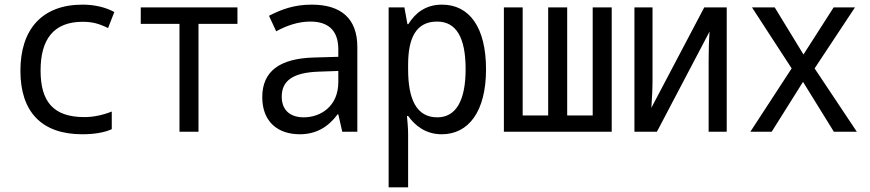

<svg xmlns="http://www.w3.org/2000/svg" viewBox="-20 -568 3750 828"><path d="M335 11C384 11 430 4 462 -11V-87C422 -71 381 -63 344 -63C209 -63 155 -131 155 -264C155 -398 211 -474 336 -474C379 -474 407 -466 446 -447L473 -516C436 -537 386 -548 336 -548C160 -548 68 -440 68 -263C68 -86 159 11 335 11Z M754 0H836V-465H1004V-536H587V-465H754Z M1273 11C1344 11 1396 -21 1436 -75H1439L1456 0H1521V-365C1521 -490 1449 -548 1324 -548C1249 -548 1195 -528 1140 -500L1171 -433C1215 -457 1265 -475 1318 -475C1388 -475 1439 -444 1439 -355V-323L1334 -320C1188 -316 1111 -262 1111 -149C1111 -41 1180 11 1273 11ZM1290 -62C1237 -62 1195 -88 1195 -151C1195 -220 1243 -255 1354 -259L1439 -262V-214C1439 -110 1363 -62 1290 -62Z M1656 240H1740V11C1740 -14 1737 -48 1735 -68H1740C1770 -26 1816 11 1885 11C2000 11 2076 -86 2076 -269C2076 -452 2003 -548 1886 -548C1815 -548 1770 -511 1741 -464H1737L1724 -536H1656ZM1866 -62C1776 -62 1740 -140 1740 -269V-289C1740 -407 1776 -475 1865 -475C1947 -475 1988 -407 1988 -270C1988 -135 1947 -62 1866 -62Z M2153 0H2618V-536H2536V-70H2426V-536H2344V-70H2234V-536H2153Z M2716 0H2813L3040 -432C3037 -392 3036 -344 3036 -304V0H3114V-536H3017L2789 -103C2792 -146 2794 -187 2794 -224V-536H2716Z M3216 0H3308L3443 -215L3576 0H3675L3493 -273L3667 -536H3575L3445 -333L3321 -536H3223L3394 -273Z"/></svg>

Font: Noto Sans Mono Condensed
Style: Regular
Weight: 400
Width: 3
Designer: Monotype Design Team
Foundry: Monotype Imaging Inc.
Version: Version 2.014